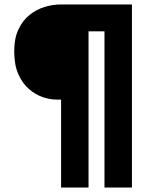

<svg xmlns="http://www.w3.org/2000/svg" viewBox="-20 -720 690 860"><path d="M253.6 120V-274H231.7Q204.2 -274 171.7 -284.9Q139.2 -295.9 110 -320.9Q80.7 -345.9 62.2 -387.5Q43.7 -429.1 43.7 -490.6Q43.7 -548.5 62.7 -588.6Q81.7 -628.7 112.5 -653.2Q143.2 -677.7 180 -688.9Q216.7 -700 251.7 -700H571V120H448V-579.7H376.6V120Z"/></svg>

Font: Trispace Thin
Style: Regular
Weight: 100
Designer: Tyler Finck
Foundry: Etcetera Type Company
Version: Version 1.210